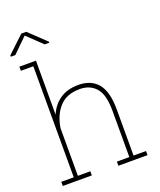

<svg xmlns="http://www.w3.org/2000/svg" viewBox="-168 -1048 961 1152"><g transform="rotate(-20 312.0 -472.0)"><path d="M30.3 0V-26.4H109.9V-735.4H30.3V-761.7H136.2V-417Q160.6 -474.6 208 -506.3Q255.4 -538.1 323.7 -538.1Q406.2 -538.1 449 -485.8Q491.7 -433.6 491.7 -321.3V-26.4H571.3V0H385.3V-26.4H464.8V-322.3Q464.8 -426.3 426.5 -469Q388.2 -511.7 324.2 -511.7Q238.8 -511.7 193.4 -460.7Q147.9 -409.7 136.2 -330.1V-26.4H215.8V0ZM2.4 -835.4V-843.8L108.9 -944.3H140.6L248.5 -841.8V-835.4H219.2L124 -926.3L31.2 -835.4Z"/></g></svg>

Font: Roboto Slab LO Thin
Style: Regular
Weight: 250
Designer: Google
Version: Version 2.00;September 28, 2018;FontCreator 11.5.0.2427 64-b